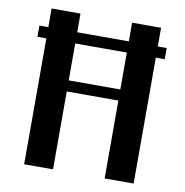

<svg xmlns="http://www.w3.org/2000/svg" viewBox="-79 -775 818 850"><g transform="rotate(10 330.0 -350.0)"><path d="M85 -616.2V-700.2H214.8V-616.2H446.8V-700.2H577.1V-616.2H617.2V-565.9H577.1V0H446.8V-350.1H214.8V0H85V-565.9H44.9V-616.2ZM446.8 -565.9H214.8V-399.9H446.8Z"/></g></svg>

Font: Pfennig
Style: Bold
Weight: 700
Version: Version 20120410 ; ttfautohint (v0.8)